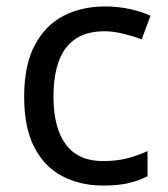

<svg xmlns="http://www.w3.org/2000/svg" viewBox="-20 -566 520 596"><path d="M300 10Q229 10 173.5 -19Q118 -48 86.5 -109Q55 -170 55 -265Q55 -364 88 -426Q121 -488 177.5 -517Q234 -546 306 -546Q347 -546 385 -537.5Q423 -529 447 -517L420 -444Q396 -453 364 -461Q332 -469 304 -469Q146 -469 146 -266Q146 -169 184.5 -117.5Q223 -66 299 -66Q343 -66 376.5 -75Q410 -84 438 -97V-19Q411 -5 378.5 2.5Q346 10 300 10Z"/></svg>

Font: Noto Sans Coptic
Style: Regular
Weight: 400
Designer: Monotype Design Team, Denis Moyogo Jacquerye
Foundry: Monotype Imaging Inc.
Version: Version 2.002; ttfautohint (v1.8.4.7-5d5b)